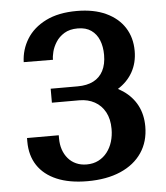

<svg xmlns="http://www.w3.org/2000/svg" viewBox="-53 -778 725 837"><g transform="rotate(-5 309.5 -359.5)"><path d="M296.4 12.1Q217.4 12.1 162.2 -11.4Q107 -34.9 78.3 -78.5Q49.7 -122 49.7 -182.6V-198.3H188.6V-184.4Q188.6 -158.1 196.1 -135.6Q203.7 -113.1 218.1 -96.3Q232.4 -79.4 253 -70.2Q273.5 -60.9 299.4 -60.9Q328.3 -60.9 350.9 -72.5Q373.5 -84.1 389 -104.1Q404.5 -124.1 412.5 -150.2Q420.4 -176.3 420.4 -205.7Q420.4 -249.1 403.9 -279.6Q387.3 -310.2 358.1 -326.2Q329 -342.3 291.1 -342.3H171.2V-403.5H289.1Q330.3 -403.5 358.5 -418Q386.6 -432.4 401.3 -460.8Q416 -489.2 416 -530.3Q416 -566.1 404.8 -594.2Q393.5 -622.4 370.4 -638.7Q347.3 -655.1 311.4 -655.1Q275.9 -655.1 252.4 -640.7Q228.9 -626.3 215.5 -605Q202.1 -583.8 196.9 -562.7Q191.6 -541.6 192.3 -528.3L64.2 -529.1Q66 -583.9 94.4 -629.9Q122.8 -675.9 177.9 -703.6Q233.1 -731.2 313.9 -731.2Q388.4 -731.2 441.4 -706.4Q494.3 -681.7 522.4 -637.9Q550.4 -594 550.4 -535.7Q550.4 -483.9 527.5 -443.2Q504.5 -402.6 462.3 -376.5Q420.1 -350.4 362.2 -342.3L387.8 -404.8Q445.4 -391.2 485.6 -363.6Q525.8 -336.1 546.8 -295.9Q567.8 -255.7 567.8 -203.8Q567.8 -137.7 535 -89.2Q502.3 -40.7 441.5 -14.3Q380.7 12.1 296.4 12.1Z"/></g></svg>

Font: Russolo 10pt ExtraLight
Style: Regular
Weight: 200
Designer: Micah Stupak-Hahn
Version: Version 1.000